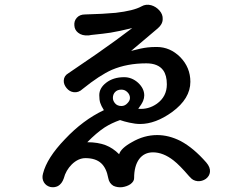

<svg xmlns="http://www.w3.org/2000/svg" viewBox="-20 -776 1040 813"><path d="M339.8 -714.8Q317.4 -714.8 304.7 -700.2Q293 -686.5 294.9 -668Q295.9 -649.4 310.5 -637.7Q327.1 -624 355.5 -626L366.2 -627.9Q423.8 -633.8 448.2 -637.7Q484.4 -643.6 540 -657.2Q473.6 -606.4 389.6 -547.9Q333 -508.8 269.5 -465.8Q251 -455.1 250 -435.5Q249 -418.9 261.7 -403.3Q274.4 -387.7 292 -385.7Q312.5 -382.8 330.1 -399.4Q401.4 -457 454.1 -480.5Q518.6 -507.8 599.6 -507.8Q649.4 -507.8 670.9 -478.5Q686.5 -457 686.5 -418.9Q686.5 -367.2 644.5 -336.9Q608.4 -311.5 565.4 -315.4Q580.1 -335 585.9 -348.6Q590.8 -360.4 590.8 -372.1Q590.8 -401.4 564.5 -425.8Q538.1 -449.2 505.9 -449.2Q460 -449.2 429.7 -425.8Q400.4 -403.3 400.4 -373Q400.4 -353.5 404.3 -340.8Q408.2 -328.1 419.9 -309.6Q331.1 -267.6 254.9 -186.5Q178.7 -107.4 162.1 -41Q156.2 -20.5 166 -3.9Q174.8 10.7 192.4 15.6Q210 19.5 225.6 11.7Q242.2 2 250 -20.5Q258.8 -54.7 284.2 -80.1Q311.5 -106.4 341.8 -106.4Q384.8 -106.4 408.2 -85Q430.7 -64.5 438.5 -21.5Q442.4 0 460 10.7Q476.6 18.6 497.1 16.6Q517.6 13.7 532.2 3.9Q547.9 -7.8 547.9 -21.5Q547.9 -73.2 569.3 -102.5Q590.8 -130.9 627.9 -130.9Q670.9 -130.9 714.8 -96.7Q740.2 -77.1 781.2 -29.3L785.2 -25.4Q796.9 -10.7 817.4 -8.8Q835.9 -7.8 851.6 -18.6Q867.2 -30.3 869.1 -47.9Q871.1 -67.4 853.5 -87.9Q799.8 -149.4 745.1 -178.7Q695.3 -204.1 645.5 -204.1Q589.8 -204.1 538.1 -173.8Q492.2 -148.4 484.4 -123Q458 -149.4 427.7 -161.1Q394.5 -173.8 349.6 -173.8Q387.7 -212.9 422.9 -236.3Q452.1 -254.9 488.3 -267.6Q504.9 -261.7 527.3 -256.8Q552.7 -251 573.2 -251Q638.7 -251 709 -301.8Q786.1 -358.4 786.1 -429.7Q786.1 -490.2 743.2 -534.2Q700.2 -577.1 643.6 -577.1Q621.1 -577.1 605.5 -575.2Q579.1 -572.3 535.2 -560.5L648.4 -656.2Q668.9 -673.8 668.9 -695.3Q669.9 -714.8 655.3 -731.4Q640.6 -748 620.1 -753.9Q597.7 -759.8 579.1 -749Q545.9 -730.5 469.7 -721.7Q418.9 -716.8 339.8 -714.8ZM494.1 -396.5Q508.8 -396.5 519.5 -385.7Q530.3 -375 530.3 -361.3Q530.3 -349.6 519.5 -338.9Q508.8 -327.1 494.1 -327.1Q476.6 -327.1 466.8 -338.9Q458 -349.6 458 -361.3Q458 -376 466.8 -385.7Q476.6 -396.5 494.1 -396.5Z"/></svg>

Font: Gungsuh
Style: Regular
Weight: 400
Version: Version 2.21